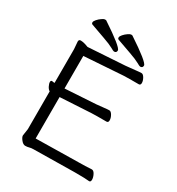

<svg xmlns="http://www.w3.org/2000/svg" viewBox="-207 -1007 1052 1144"><g transform="rotate(30 319.0 -435.0)"><path d="M472 -64Q510 -64 555 -67H556Q569 -67 578.5 -48.5Q588 -30 588 -14Q588 2 577 2H576Q552 -1 489 -1H473L195 3Q179 3 167.5 6.5Q156 10 141.5 10Q127 10 113 -7.5Q99 -25 99 -37L106 -84V-344Q95 -350 87 -366Q79 -382 79 -393Q79 -404 87 -404H89Q97 -402 106 -402V-634L102 -685Q102 -699 116 -699Q130 -699 147.5 -693.5Q165 -688 169 -686Q265 -693 420 -702L440 -704Q463 -706 488.5 -709Q514 -712 525.5 -712Q537 -712 547 -694.5Q557 -677 557 -661.5Q557 -646 544 -646H482Q455 -646 441 -645L174 -627V-403L385 -416Q408 -418 433.5 -421Q459 -424 470.5 -424Q482 -424 492 -406.5Q502 -389 502 -373Q502 -357 489 -357H426Q400 -357 386 -356L174 -344V-59ZM516 -758Q516 -741 499 -741Q494 -741 474 -752.5Q454 -764 406 -781Q358 -798 308 -816Q301 -819 301 -827.5Q301 -836 312 -848.5Q323 -861 337 -870.5Q351 -880 357.5 -880Q364 -880 366 -879Q516 -780 516 -758ZM336 -758Q336 -741 319 -741Q314 -741 294 -752.5Q274 -764 226 -781Q178 -798 128 -816Q121 -819 121 -827.5Q121 -836 132 -848.5Q143 -861 157 -870.5Q171 -880 177.5 -880Q184 -880 186 -879Q336 -780 336 -758Z"/></g></svg>

Font: QiushuiShotai
Style: Regular
Weight: 600
Designer: Fontworks Inc.
Foundry: Fontworks Inc.
Version: Version 1.250